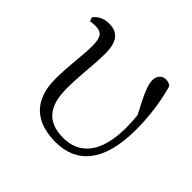

<svg xmlns="http://www.w3.org/2000/svg" viewBox="-135 -679 846 846"><g transform="rotate(45 288.0 -256.0)"><path d="M306 14C435 14 518 -73 518 -276C518 -365 505 -448 486 -514C479 -522 467 -526 453 -526C431 -526 414 -507 414 -482C414 -453 429 -416 477 -326C480 -298 481 -274 481 -250C481 -93 415 -23 317 -23C217 -23 173 -78 173 -189C173 -276 185 -340 185 -418C185 -484 163 -523 104 -523C70 -523 45 -509 30 -488L37 -470C45 -472 56 -473 67 -473C108 -473 121 -455 121 -398C121 -342 108 -267 108 -183C108 -44 186 14 306 14Z"/></g></svg>

Font: Noto Serif CJK KR Light
Style: Regular
Weight: 300
Designer: Ryoko NISHIZUKA 西塚涼子 (kana & ideographs); Frank Grießhammer (Latin, Greek & Cyrillic); Wenlong ZHANG 张文龙 (bopomofo); San
Foundry: Adobe
Version: Version 2.001;hotconv 1.1.0;makeotfexe 2.6.0